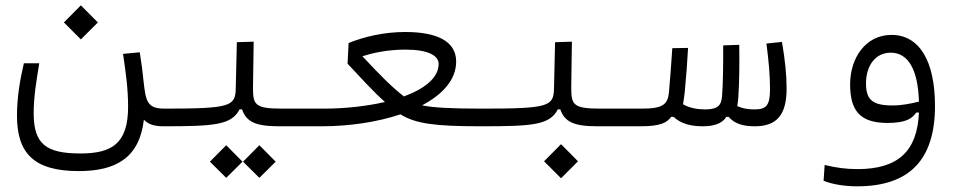

<svg xmlns="http://www.w3.org/2000/svg" viewBox="-20 -463 3556 707"><path d="M270 167C406.7 167 493.7 118.2 509.8 -22.5C524.9 -5.9 546.9 2 580.1 2C609.4 2 624 -7.3 624 -32.2C624 -56.2 614.3 -63 585.9 -63C521.5 -63 517.1 -90.3 508.8 -162.1C505.9 -193.4 501 -231.9 494.6 -270.5L433.1 -264.6C442.9 -196.8 451.7 -138.2 451.7 -69.8C451.7 66.9 390.6 102.1 275.9 102.1C150.4 102.1 104 67.9 104 -45.4C104 -110.4 115.2 -171.4 124.5 -230H67.9C53.2 -168.5 42.5 -102.1 42.5 -37.1C42.5 101.1 104.5 167 270 167ZM277.8 -317.9 340.3 -380.4 277.8 -443.4 215.3 -380.4Z M580.1 2C769.5 2 832.5 -2.4 862.3 -60.5H871.1C887.2 -15.1 919.4 2 1007.3 2H1166C1189.5 2 1205.1 -4.9 1205.1 -33.2C1205.1 -55.2 1196.8 -63 1171.9 -63H1018.6C916.5 -63 911.6 -78.1 911.6 -142.6L914.1 -309.6L852.1 -307.6L848.1 -137.7C846.7 -71.8 830.1 -63 585.9 -63ZM813 191.9 873 132.3 813 71.8 752.9 132.3ZM935.1 191.9 995.1 132.3 935.1 71.8 875 132.3Z M1165 2C1265.6 2 1368.7 -13.2 1454.6 -42C1510.7 -7.3 1581.5 2 1749.5 2C1795.4 2 1805.2 -9.3 1805.2 -33.7C1805.2 -56.6 1795.4 -63 1757.3 -63C1640.6 -63 1575.2 -66.4 1534.2 -75.2C1609.9 -115.2 1659.7 -169.4 1659.7 -236.3C1659.7 -311.5 1588.9 -345.2 1471.7 -345.2C1393.6 -345.2 1320.8 -327.6 1263.7 -304.7L1259.8 -228.5C1310.5 -174.3 1353 -127.4 1397.5 -87.4C1329.1 -71.8 1250.5 -63 1171.9 -63ZM1467.3 -107.9C1419.4 -145.5 1380.9 -185.1 1314.5 -255.9C1350.1 -267.1 1403.8 -280.3 1472.7 -280.3C1559.1 -280.3 1595.2 -257.3 1595.2 -227.5C1595.2 -176.8 1543.9 -136.2 1467.3 -107.9Z M1752 2C1941.4 2 2004.4 -2.4 2034.2 -60.5H2043C2059.1 -15.1 2091.3 2 2179.2 2H2337.9C2361.3 2 2377 -4.9 2377 -33.2C2377 -55.2 2368.7 -63 2343.8 -63H2190.4C2088.4 -63 2083.5 -78.1 2083.5 -142.6L2085.9 -309.6L2023.9 -307.6L2020 -137.7C2018.6 -71.8 2002 -63 1757.8 -63ZM2045.9 193.4 2108.4 130.9 2045.9 67.9 1983.4 130.9Z M2338.9 2C2414.6 2 2436.5 -12.2 2451.2 -32.7H2460.4C2486.8 -7.3 2524.9 2 2566.9 2C2605 2 2637.7 -5.9 2654.8 -32.7H2663.1C2684.6 -7.3 2716.3 2 2759.8 2C2838.4 2 2876.5 -38.1 2876.5 -136.2C2876.5 -187 2871.1 -241.2 2859.4 -308.6L2802.2 -302.7C2810.5 -238.8 2815.4 -187.5 2815.4 -134.8C2815.4 -75.2 2802.2 -60.1 2758.3 -60.1C2734.9 -60.1 2713.9 -63.5 2694.8 -72.3C2696.8 -83.5 2698.2 -95.2 2698.7 -105.5C2702.6 -157.7 2703.1 -232.9 2702.1 -297.9L2643.1 -295.9C2643.1 -228 2642.6 -152.8 2638.7 -107.9C2635.7 -71.8 2620.1 -60.1 2575.2 -60.1C2548.8 -60.1 2518.1 -65.4 2495.1 -79.1C2497.6 -92.3 2499.5 -107.9 2501.5 -125C2506.8 -179.7 2510.3 -229 2513.7 -286.6L2455.6 -285.6C2451.7 -225.6 2448.2 -180.7 2443.4 -124C2439 -79.1 2422.4 -63 2343.8 -63Z M3136.2 223.1C3331.1 223.1 3422.9 123 3422.9 -72.8C3422.9 -240.2 3364.3 -334.5 3262.7 -334.5C3167.5 -334.5 3110.4 -249.5 3110.4 -152.8C3110.4 -56.2 3146 -10.3 3248 -10.3C3314.9 -10.3 3338.4 -25.9 3353.5 -48.3L3363.8 -48.8C3357.9 91.8 3289.1 159.7 3137.7 159.7C3095.2 159.7 3060.1 154.8 3016.6 144.5L3012.7 202.6C3047.9 216.8 3093.8 223.1 3136.2 223.1ZM3363.8 -88.9C3332.5 -81.1 3301.3 -74.7 3266.1 -74.7C3191.4 -74.7 3168.9 -96.7 3168.9 -156.2C3168.9 -218.8 3201.7 -269 3259.8 -269C3324.2 -269 3360.4 -207 3363.8 -88.9Z"/></svg>

Font: Cascadia Code Light
Style: Regular
Weight: 300
Monospace: yes
Designer: Aaron Bell
Foundry: Saja Typeworks
Version: Version 2404.023